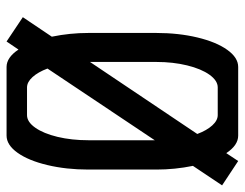

<svg xmlns="http://www.w3.org/2000/svg" viewBox="-148 -642 742 582"><g transform="rotate(-90 223.0 -351.0)"><path d="M306.2 -578.1Q295.4 -606.9 280.3 -623.5Q265.1 -640.1 249 -640.1H165Q144.5 -640.1 127 -615.2Q109.4 -590.3 99.1 -547.6Q88.9 -504.9 88.9 -454.1V-252.9ZM326.2 -248V-449.2L107.9 -124Q118.7 -95.2 133.8 -78.6Q148.9 -62 165 -62H249Q269.5 -62 287.4 -86.9Q305.2 -111.8 315.7 -154.5Q326.2 -197.3 326.2 -248ZM461.9 -652.8 402.8 -564.9Q414.1 -510.3 414.1 -454.1V-248Q414.1 -180.7 400.4 -123.5Q386.7 -66.4 363 -33.2Q339.4 0 311 0H103Q73.7 0 49.8 -36.1L25.9 0L-47.9 -48.8L11.2 -137.2Q0 -191.9 0 -248V-454.1Q0 -521.5 13.7 -578.6Q27.3 -635.7 51 -668.9Q74.7 -702.1 103 -702.1H311Q339.8 -702.1 363.8 -666L388.2 -702.1Z"/></g></svg>

Font: Favorite Color
Style: Regular
Weight: 400
Designer: Bryce Wilner
Version: Version 1.000;PS 1.0;hotconv 16.6.51;makeotf.lib2.5.65220 DE